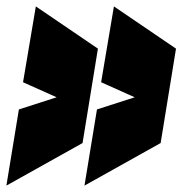

<svg xmlns="http://www.w3.org/2000/svg" viewBox="-53 -569 570 600"><path d="M6 -227 124 -265 19 -312 59 -549 253 -417 205 -122 -33 11ZM250 -227 368 -265 263 -312 303 -549 497 -417 449 -122 211 11Z"/></svg>

Font: Georama Condensed Black
Style: Italic
Weight: 900
Width: 3
Italic angle: -9°
Designer: Jean-Baptiste Levee
Foundry: Production Type
Version: Version 1.000